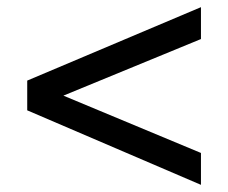

<svg xmlns="http://www.w3.org/2000/svg" viewBox="-20 -629 637 536"><path d="M56 -321V-404L541 -609V-520L157 -362L541 -202V-113Z"/></svg>

Font: MongolianScript
Style: Regular
Weight: 400
Designer: Bolorsoft LLC, NUM
Foundry: Bolorsoft LLC
Version: Version 3.2